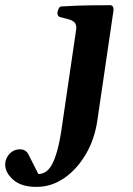

<svg xmlns="http://www.w3.org/2000/svg" viewBox="-154 -507 517 746"><path d="M-12.2 219.2Q-70.8 219.2 -102.3 191.7Q-133.8 164.1 -133.8 132.8Q-133.8 116.7 -126.2 103.3Q-118.7 89.8 -106 81.5Q-93.3 73.2 -76.7 73.2Q-54.2 73.2 -44.4 91.3L-4.9 169.4Q7.8 168.9 20.5 162.6Q33.2 156.2 45.4 136.5Q57.6 116.7 68.6 77.4Q79.6 38.1 88.4 -27.3L142.6 -397Q142.6 -414.6 133.1 -422.1Q123.5 -429.7 108.6 -433.1Q93.8 -436.5 78.1 -440.9Q73.7 -442.9 71.3 -446.8Q68.8 -450.7 69.3 -459Q69.8 -465.3 74 -473.4Q78.1 -481.4 84 -481.9Q146.5 -485.8 197.5 -486.3Q248.5 -486.8 275.4 -486.8Q279.3 -486.8 283.4 -482.9Q287.6 -479 287.1 -467.3L224.1 -38.1Q213.4 34.7 179 93Q144.5 151.4 95 185.3Q45.4 219.2 -12.2 219.2Z"/></svg>

Font: Gelasio SemiBold
Style: Italic
Weight: 600
Italic angle: -8.5°
Designer: Eben Sorkin
Foundry: Eben Sorkin
Version: Version 1.008